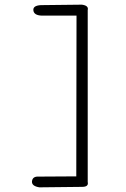

<svg xmlns="http://www.w3.org/2000/svg" viewBox="-20 -805 540 823"><path d="M331 -785Q361 -781 356 -762V-25Q361 -4 332 -4L149 -2Q116 -7 117 -27Q119 -50 147 -48L307 -49L308 -738H160Q125 -739 123 -761Q121 -781 155 -783Z"/></svg>

Font: Yomogi
Style: Regular
Weight: 400
Designer: satsuyako
Foundry: satsuyako
Version: Version 3.100